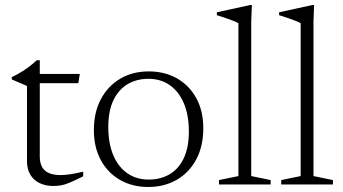

<svg xmlns="http://www.w3.org/2000/svg" viewBox="-20 -735 1368 765"><path d="M138.5 -112Q138.5 -74.5 158.5 -56Q178.5 -37.5 221.5 -37.5Q239.5 -37.5 262 -41Q284.5 -44.5 311.5 -51V-32.5Q278.5 -16 258.2 -7.5Q238 1 223.2 3.5Q208.5 6 192 6Q163 6 139.2 -4.8Q115.5 -15.5 101.5 -37.8Q87.5 -60 87.5 -94V-392.5L27 -418.5V-427.5Q39 -433.5 50 -439.5Q61 -445.5 71.2 -452Q81.5 -458.5 91 -465.5Q100.5 -472.5 109.2 -479.8Q118 -487 126.5 -495H138.5V-424.5ZM110.5 -403.5 111 -440.5H298L292 -403.5Z M572.5 -19.5Q619 -19.5 655 -40.2Q691 -61 711.8 -103.8Q732.5 -146.5 732.5 -211.5Q732.5 -276.5 712.5 -323.5Q692.5 -370.5 656.5 -395.8Q620.5 -421 571 -421Q525 -421 489 -400Q453 -379 432.2 -336.2Q411.5 -293.5 411.5 -228.5Q411.5 -164 431.2 -117Q451 -70 487.2 -44.8Q523.5 -19.5 572.5 -19.5ZM570.5 10Q507.5 10 458.5 -18Q409.5 -46 381.8 -97Q354 -148 354 -216.5Q354 -287.5 382 -340Q410 -392.5 459.2 -421.5Q508.5 -450.5 573 -450.5Q636.5 -450.5 685.5 -422.5Q734.5 -394.5 762.2 -343.8Q790 -293 790 -224Q790 -152.5 762 -100Q734 -47.5 684.5 -18.8Q635 10 570.5 10Z M981 -33.5 1058.5 -17.5V0H852.5V-17.5L930 -33.5V-642.5Q923.5 -646.5 910.8 -651.5Q898 -656.5 880.8 -662.5Q863.5 -668.5 844 -674.5V-686L976.5 -715H983.5L981 -649.5Z M1229 -33.5 1306.5 -17.5V0H1100.5V-17.5L1178 -33.5V-642.5Q1171.5 -646.5 1158.8 -651.5Q1146 -656.5 1128.8 -662.5Q1111.5 -668.5 1092 -674.5V-686L1224.5 -715H1231.5L1229 -649.5Z"/></svg>

Font: Newsreader 16pt 16pt Light
Style: Regular
Weight: 300
Version: Version 1.003